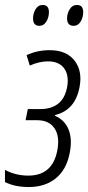

<svg xmlns="http://www.w3.org/2000/svg" viewBox="-31 -743 355 773"><path d="M85 10Q29 10 -11 -10V-59Q32 -36 83 -36Q179 -36 199 -134Q211 -192 189 -225.5Q167 -259 119 -259H72L81 -304H133Q175 -304 202.5 -325Q230 -346 239 -391Q248 -439 227.5 -467.5Q207 -496 162 -496Q127 -496 89 -479L76 -521Q119 -541 169 -541Q237 -541 269.5 -498.5Q302 -456 289 -391Q271 -299 191 -280L190 -277Q230 -260 245.5 -220.5Q261 -181 249 -124Q236 -59 193 -24.5Q150 10 85 10ZM266 -639Q239 -639 239 -669Q239 -688 249.5 -705.5Q260 -723 279 -723Q304 -723 304 -694Q304 -673 293.5 -656Q283 -639 266 -639ZM128 -639Q102 -639 102 -669Q102 -688 112 -705.5Q122 -723 141 -723Q166 -723 166 -694Q166 -673 155.5 -656Q145 -639 128 -639Z"/></svg>

Font: Noto Sans ExtraCondensed Light
Style: Italic
Weight: 300
Width: 2
Italic angle: -12°
Designer: Monotype Design Team
Foundry: Monotype Imaging Inc.
Version: Version 2.013; ttfautohint (v1.8.4.7-5d5b)